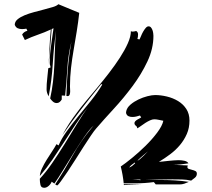

<svg xmlns="http://www.w3.org/2000/svg" viewBox="-20 -830 1004 911"><path d="M708 -660Q708 -599 679.5 -538.5Q651 -478 609 -421.5Q567 -365 520 -314Q473 -263 436 -220Q427 -210 411.5 -187Q396 -164 377 -134.5Q358 -105 338 -73Q318 -41 300 -14.5Q282 12 269 30Q256 48 251 50L242 45Q285 -21 324 -91Q363 -161 414 -222L424 -234Q406 -218 381 -182Q356 -146 330 -104.5Q304 -63 279.5 -23Q255 17 238 41L225 32Q222 42 211.5 51.5Q201 61 190 61Q175 61 172 47.5Q169 34 169 22V18Q198 -13 227.5 -56Q257 -99 285.5 -145Q314 -191 342 -237Q370 -283 396 -320Q366 -281 338.5 -239.5Q311 -198 284 -156Q257 -114 229 -73Q201 -32 169 5Q170 -11 179.5 -31.5Q189 -52 201.5 -72Q214 -92 227 -111.5Q240 -131 248 -146L258 -140Q271 -171 296 -206Q321 -241 351 -277.5Q381 -314 412 -352.5Q443 -391 466 -430Q466 -429 464 -429Q461 -429 461 -432Q412 -372 365.5 -312Q319 -252 276 -189Q292 -219 309 -245Q326 -271 346 -297Q362 -319 387 -349Q412 -379 440.5 -413Q469 -447 497.5 -484Q526 -521 549 -556.5Q572 -592 586.5 -624.5Q601 -657 601 -682Q605 -680 610 -680Q614 -680 618 -681L626 -683Q635 -678 635 -667Q635 -655 632 -645L642 -643Q645 -648 649 -658.5Q653 -669 659 -679.5Q665 -690 671.5 -697.5Q678 -705 685 -705Q692 -705 696.5 -699.5Q701 -694 703.5 -687Q706 -680 707 -672Q708 -664 708 -660ZM553 -40Q574 -54 606.5 -80.5Q639 -107 670.5 -138Q702 -169 726 -201Q750 -233 755 -257Q745 -259 733 -261.5Q721 -264 712 -264Q703 -264 692 -259Q681 -254 670 -247Q659 -240 649 -232.5Q639 -225 631 -221Q631 -229 624.5 -233.5Q618 -238 618 -246Q618 -254 631 -262Q644 -270 650 -273L644 -282Q635 -279 626 -277Q617 -275 608 -275Q597 -275 589 -279Q581 -283 578 -294L579 -303Q583 -320 599.5 -334Q616 -348 637 -358Q658 -368 679.5 -373.5Q701 -379 716 -379Q743 -379 772 -372Q801 -365 825 -350.5Q849 -336 864 -313Q879 -290 879 -258Q879 -223 866.5 -194.5Q854 -166 834 -142Q814 -118 788 -98.5Q762 -79 734 -62Q738 -62 750.5 -63.5Q763 -65 777.5 -66.5Q792 -68 805.5 -69Q819 -70 827 -70Q842 -70 855.5 -67Q869 -64 874 -55Q856 -52 838 -50Q820 -48 802 -48L871 -45Q869 -39 869 -38Q869 -31 876 -28.5Q883 -26 891.5 -24Q900 -22 907 -18.5Q914 -15 914 -6Q914 6 904.5 13.5Q895 21 887 27Q865 22 843 21.5Q821 21 798 21Q765 21 731 22Q701 23 671 24Q688 24 704 24H744Q777 24 810.5 26Q844 28 876 33Q865 38 854.5 41.5Q844 45 833 45H719L710 34Q665 40 619 40H567Q565 20 561.5 0Q558 -20 553 -40ZM105 -694Q100 -693 94.5 -692.5Q89 -692 84 -692Q73 -692 64 -696Q55 -700 50 -712Q50 -727 63 -738Q76 -749 96.5 -757.5Q117 -766 141.5 -772.5Q166 -779 189 -785Q212 -791 230.5 -796.5Q249 -802 257 -810L356 -769Q351 -724 344 -680.5Q337 -637 329.5 -594Q322 -551 317 -507.5Q312 -464 312 -419Q312 -415 312.5 -409Q313 -403 313 -397Q313 -388 310.5 -381Q308 -374 300 -374L295 -375Q297 -443 302 -504.5Q307 -566 319 -632Q303 -567 299.5 -505Q296 -443 289 -376L273 -377V-358Q269 -351 263 -346Q257 -341 249 -341Q239 -341 231 -348Q223 -355 218 -363Q227 -403 231.5 -443Q236 -483 238 -523Q240 -563 241 -603.5Q242 -644 246 -684Q235 -606 230.5 -528.5Q226 -451 211 -373Q201 -390 201 -406Q201 -432 204 -456.5Q207 -481 209 -506L220 -510Q219 -518 217.5 -521Q216 -524 216 -532Q216 -571 222.5 -615Q229 -659 234 -696L225 -692Q221 -648 218 -606Q215 -566 210 -524Q214 -565 215 -605Q217 -647 221 -690Q191 -676 159 -665Q127 -654 98 -640L85 -666Q89 -673 95.5 -677.5Q102 -682 110 -684ZM567 44 651 46 568 48ZM620 -59Q612 -53 605.5 -48.5Q599 -44 593 -35Q601 -38 608 -43.5Q615 -49 621 -55ZM662 -95Q646 -82 632 -68Q636 -68 644.5 -75.5Q653 -83 662.5 -92Q672 -101 680 -110Q681 -111 682 -112Q672 -103 662 -95ZM608 21 647 25 646 22Z"/></svg>

Font: Finger Paint
Style: Regular
Weight: 400
Designer: Ralph du Carrois
Foundry: Ralph du Carrois
Version: Version 1.001